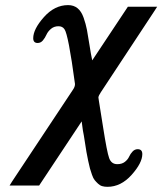

<svg xmlns="http://www.w3.org/2000/svg" viewBox="-20 -470 634 745"><path d="M17.1 250Q24.9 236.8 41 212.9L263.2 -122.1Q271 -133.3 271 -144Q245.1 -336.9 230 -356.9Q222.2 -368.2 207 -368.2Q189.9 -368.2 178 -358.2Q166 -348.1 160.4 -335.7Q154.8 -323.2 146.5 -313.2Q138.2 -303.2 126 -303.2Q108.9 -303.2 108.9 -321.8Q108.9 -356.9 150.4 -403.6Q191.9 -450.2 244.1 -450.2Q266.1 -450.2 281 -438Q295.9 -425.8 304.4 -401.4Q313 -377 317.4 -354Q321.8 -331.1 327.4 -294.4Q333 -257.8 337.9 -235.8L476.1 -443.8H589.8Q585 -436 575.4 -421.6Q565.9 -407.2 563 -402.8L371.1 -111.8Q362.3 -98.6 361.8 -91.8Q361.8 -89.8 363.8 -78.1Q370.6 -38.1 379.9 22.9Q395 120.1 403.6 143.6Q412.1 167 435.1 167Q453.1 167 464.6 158Q476.1 148.9 481 137.9Q485.8 127 494.4 117.9Q502.9 108.9 514.2 108.9Q532.2 108.9 532.2 127.9Q532.2 162.1 490.7 208.5Q449.2 254.9 397 254.9Q385.7 254.9 377 252.4Q368.2 250 360.6 242.9Q353 235.8 347.4 229Q341.8 222.2 336.9 208Q332 193.8 329.1 183.8Q326.2 173.8 322 153.3Q317.9 132.8 315.4 119.4Q313 106 309.1 79.6Q305.2 53.2 301.8 37.1Q300.8 31.2 299.3 19Q297.9 6.8 296.9 1L131.8 250Z"/></svg>

Font: CMU Serif
Style: BoldItalic
Weight: 700
Italic angle: -14.04°
Version: Version 0.7.0